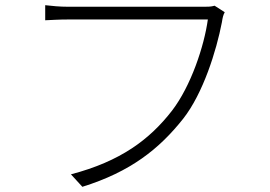

<svg xmlns="http://www.w3.org/2000/svg" viewBox="-20 -711 1040 739"><path d="M845 -664 806 -689C792 -685 780 -685 767 -685C728 -685 289 -685 243 -685C210 -685 180 -688 154 -691V-633C179 -634 206 -636 242 -636C289 -636 724 -636 780 -636C766 -534 715 -380 642 -285C556 -174 444 -90 253 -40L297 8C483 -50 593 -138 685 -254C762 -352 813 -516 834 -625C837 -644 839 -653 845 -664Z"/></svg>

Font: Noto Sans HK Light
Style: Regular
Weight: 300
Designer: Ryoko NISHIZUKA 西塚涼子 (kana, bopomofo & ideographs); Paul D. Hunt (Latin, Greek & Cyrillic); Sandoll Communications 산돌커뮤니
Foundry: Adobe
Version: Version 2.004;hotconv 1.0.118;makeotfexe 2.5.65603